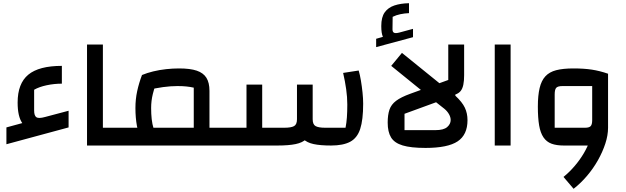

<svg xmlns="http://www.w3.org/2000/svg" viewBox="-20 -908 3906 1198"><path d="M20 -8V-113L119 -140Q90 -181 90 -268Q90 -387 156.5 -442Q223 -497 366 -497V-386Q318 -386 271 -376Q224 -366 193 -348V-219Q193 -186 207 -176.5Q221 -167 261 -178L408 -217V-113Z M523 0V-630H622V-111H715V0ZM715 0V-111Q726 -111 730.5 -95.5Q735 -80 735 -55Q735 -30 730.5 -15Q726 0 715 0Z M1287 0V-111H1380V0ZM715 0V-111H1189V-361Q1167 -366 1143 -368.5Q1119 -371 1087 -371Q1045 -371 997 -364.5Q949 -358 903 -346L866 -440Q897 -453 936 -462.5Q975 -472 1016.5 -476.5Q1058 -481 1097 -481Q1167 -481 1208 -467Q1249 -453 1268 -422.5Q1287 -392 1287 -341V0ZM872 -37Q844 -70 834.5 -121.5Q825 -173 825 -234Q825 -289 836 -339.5Q847 -390 866 -440L961 -414Q944 -364 933.5 -321.5Q923 -279 923 -234Q923 -197 926.5 -165Q930 -133 938.5 -106Q947 -79 963 -56ZM715 0Q704 0 699.5 -15Q695 -30 695 -55Q695 -80 699.5 -95.5Q704 -111 715 -111ZM1380 0V-111Q1392 -111 1396 -95.5Q1400 -80 1400 -55Q1400 -30 1396 -15Q1392 0 1380 0Z M2046 0Q1979 0 1937 -9Q1895 -18 1872.5 -40.5Q1850 -63 1841.5 -103Q1833 -143 1833 -205V-380H1931V-164Q1931 -131 1949.5 -121Q1968 -111 2008 -111H2136Q2142 -141 2144.5 -176Q2147 -211 2147 -256Q2147 -302 2140 -351.5Q2133 -401 2121 -453L2218 -468Q2226 -441 2232 -405Q2238 -369 2242 -331Q2246 -293 2246 -261Q2246 -160 2227.5 -103.5Q2209 -47 2165 -23.5Q2121 0 2046 0ZM1380 0V-111H1518V-380H1616V0ZM1616 0V-111H1755Q1796 -111 1814.5 -121Q1833 -131 1833 -164V-380H1931V-205Q1931 -143 1922.5 -103Q1914 -63 1891 -40.5Q1868 -18 1824.5 -9Q1781 0 1711 0ZM1380 0Q1369 0 1364.5 -15Q1360 -30 1360 -55Q1360 -80 1364.5 -95.5Q1369 -111 1380 -111Z M2635 15Q2544 15 2492.5 -0.5Q2441 -16 2420 -50.5Q2399 -85 2399 -143Q2399 -191 2410 -223.5Q2421 -256 2451.5 -279Q2482 -302 2540 -323L2777 -409V-630H2876V-439Q2876 -404 2871 -379.5Q2866 -355 2854.5 -340.5Q2843 -326 2821 -318V-311Q2864 -271 2880.5 -236Q2897 -201 2897 -158Q2897 -67 2835.5 -26Q2774 15 2635 15ZM2504 -96H2697Q2748 -96 2770 -115Q2792 -134 2792 -159Q2792 -177 2781.5 -195.5Q2771 -214 2753 -229L2701 -270L2504 -198ZM2632 -326 2421 -497 2488 -578 2750 -366ZM2327 -614V-666L2369 -678Q2364 -690 2361.5 -706Q2359 -722 2359 -746Q2359 -801 2380.5 -831Q2402 -861 2441 -874Q2480 -887 2532 -888V-826Q2505 -825 2478.5 -819.5Q2452 -814 2430 -803L2429 -725Q2429 -708 2439 -703.5Q2449 -699 2472 -705L2557 -728V-676Z M3067 0V-630H3166V0Z M3498 0Q3452 0 3421 -11.5Q3390 -23 3371 -51Q3352 -79 3344 -125.5Q3336 -172 3336 -243Q3336 -312 3347 -358.5Q3358 -405 3383 -432Q3408 -459 3450.5 -470Q3493 -481 3558 -481Q3624 -481 3673 -473.5Q3722 -466 3774 -448V-111L3724 0ZM3559 270 3496 196Q3533 166 3565.5 128Q3598 90 3622.5 48.5Q3647 7 3661 -34Q3675 -75 3675 -111H3774Q3774 -64 3757 -12Q3740 40 3711 91.5Q3682 143 3643 189Q3604 235 3559 270ZM3441 -111H3631Q3656 -111 3665.5 -121Q3675 -131 3675 -158V-371H3490Q3461 -371 3451 -360.5Q3441 -350 3441 -319Z"/></svg>

Font: Changa ExtraLight Medium
Style: Regular
Weight: 500
Version: Version 3.002; ttfautohint (v1.8.2)